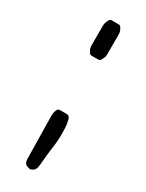

<svg xmlns="http://www.w3.org/2000/svg" viewBox="-123 -371 356 467"><g transform="rotate(30 54.5 -137.5)"><path d="M68 52Q68 59 62 65Q55 69 52 69Q50 68 47 67.5Q44 67 41 65Q35 61 35 49L33 -71Q33 -77 35.5 -84.5Q38 -92 44 -92H64Q70 -92 73 -84L76 -71Q79 -38 75 -9Q71 20 70 35Q69 50 68 52ZM44 -245Q39 -245 36 -253Q32 -257 32 -268V-321Q32 -330 36 -337Q39 -344 44 -344H64Q69 -344 72 -337Q76 -332 76 -321V-268Q76 -258 72 -253Q69 -245 64 -245Z"/></g></svg>

Font: Chathura ExtraBold
Style: Regular
Weight: 800
Designer: Appaji Ambarisha Darbha
Foundry: Aditya Fonts
Version: Version 1.002 2016